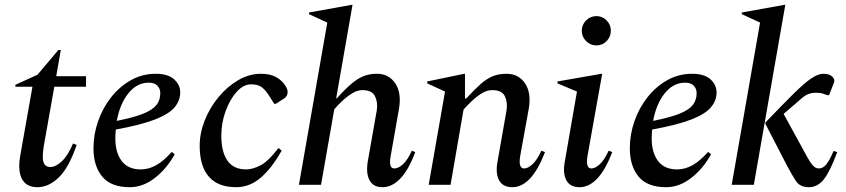

<svg xmlns="http://www.w3.org/2000/svg" viewBox="-20 -769 3519 799"><path d="M136 10Q98 10 79 -13Q60 -36 60 -79Q60 -88 61 -98.5Q62 -109 64 -120L115 -408H44V-416L136 -458L223 -561H233L214 -452H338V-408H206L162 -160Q160 -146 159 -136Q158 -126 158 -118Q158 -94 166 -84Q174 -74 189 -74Q212 -74 237.5 -98Q263 -122 284 -172L299 -166Q267 -72 225 -31Q183 10 136 10Z M520 10Q442 10 405.5 -34Q369 -78 369 -152Q369 -210 388.5 -265.5Q408 -321 443.5 -365.5Q479 -410 526 -436Q573 -462 628 -462Q679 -462 704.5 -439Q730 -416 730 -384Q730 -351 707 -323Q684 -295 625.5 -272Q567 -249 462 -230Q460 -211 460 -192Q460 -134 486.5 -99Q513 -64 566 -64Q598 -64 629 -81Q660 -98 694 -136H696L707 -127Q674 -67 624.5 -28.5Q575 10 520 10ZM599 -425Q550 -425 514.5 -381Q479 -337 466 -266Q536 -280 575 -295.5Q614 -311 630.5 -331.5Q647 -352 647 -381Q647 -400 635 -412.5Q623 -425 599 -425Z M963 10Q887 10 849 -34Q811 -78 811 -162Q811 -215 832 -268Q853 -321 889.5 -365Q926 -409 971.5 -435.5Q1017 -462 1066 -462Q1104 -462 1128.5 -448.5Q1153 -435 1167 -413Q1173 -404 1175 -398Q1177 -392 1177 -385Q1177 -378 1173.5 -371Q1170 -364 1162 -359L1128 -337H1121L1101 -369Q1085 -394 1069.5 -406Q1054 -418 1025 -418Q993 -418 965 -387Q937 -356 919 -307Q901 -258 901 -204Q901 -137 926.5 -100.5Q952 -64 1004 -64Q1030 -64 1062.5 -80Q1095 -96 1138 -152H1141L1152 -142Q1111 -69 1065 -29.5Q1019 10 963 10Z M1316 0H1224L1342 -675L1266 -710V-717L1444 -749H1447L1379 -360H1382Q1416 -398 1442 -420Q1468 -442 1492.5 -452Q1517 -462 1549 -462Q1598 -462 1625 -422Q1652 -382 1640 -314L1606 -121Q1596 -68 1621 -68Q1638 -68 1657 -85.5Q1676 -103 1694 -142L1708 -136Q1680 -61 1645.5 -25.5Q1611 10 1572 10Q1533 10 1517.5 -19.5Q1502 -49 1511 -100L1548 -310Q1553 -343 1540.5 -368.5Q1528 -394 1488 -394Q1468 -394 1447 -381.5Q1426 -369 1406 -350.5Q1386 -332 1371 -314Z M1764 0 1832 -388 1758 -422V-430L1912 -462H1915V-359H1920Q1955 -397 1980.5 -419.5Q2006 -442 2031 -452Q2056 -462 2088 -462Q2138 -462 2165 -422Q2192 -382 2180 -314L2145 -121Q2136 -68 2161 -68Q2177 -68 2196 -85.5Q2215 -103 2233 -142L2248 -136Q2219 -61 2185 -25.5Q2151 10 2112 10Q2072 10 2056.5 -19.5Q2041 -49 2051 -100L2088 -310Q2093 -343 2081 -368.5Q2069 -394 2028 -394Q2007 -394 1985.5 -381Q1964 -368 1944 -349Q1924 -330 1909 -313L1855 0Z M2462 -580Q2437 -580 2419 -598Q2401 -616 2401 -641Q2401 -666 2419 -684Q2437 -702 2462 -702Q2487 -702 2504.5 -684Q2522 -666 2522 -641Q2522 -616 2504.5 -598Q2487 -580 2462 -580ZM2392 10Q2352 10 2336.5 -19.5Q2321 -49 2331 -100L2381 -388L2300 -422V-430L2483 -462H2486L2425 -121Q2416 -68 2441 -68Q2457 -68 2476 -85.5Q2495 -103 2513 -142L2528 -136Q2499 -61 2465 -25.5Q2431 10 2392 10Z M2752 10Q2674 10 2637.5 -34Q2601 -78 2601 -152Q2601 -210 2620.5 -265.5Q2640 -321 2675.5 -365.5Q2711 -410 2758 -436Q2805 -462 2860 -462Q2911 -462 2936.5 -439Q2962 -416 2962 -384Q2962 -351 2939 -323Q2916 -295 2857.5 -272Q2799 -249 2694 -230Q2692 -211 2692 -192Q2692 -134 2718.5 -99Q2745 -64 2798 -64Q2830 -64 2861 -81Q2892 -98 2926 -136H2928L2939 -127Q2906 -67 2856.5 -28.5Q2807 10 2752 10ZM2831 -425Q2782 -425 2746.5 -381Q2711 -337 2698 -266Q2768 -280 2807 -295.5Q2846 -311 2862.5 -331.5Q2879 -352 2879 -381Q2879 -400 2867 -412.5Q2855 -425 2831 -425Z M3025 0 3143 -675 3067 -710V-717L3245 -749H3248L3117 0ZM3346 10Q3309 10 3292 -16Q3275 -42 3255 -80L3165 -254V-259Q3238 -335 3283 -379.5Q3328 -424 3356.5 -443Q3385 -462 3406 -462Q3418 -462 3426.5 -459.5Q3435 -457 3440 -453Q3447 -448 3450.5 -440.5Q3454 -433 3450 -424L3431 -375L3426 -372L3408 -378Q3399 -383 3372 -383Q3361 -383 3348 -379Q3335 -375 3321 -364L3241 -295L3340 -114Q3354 -89 3364.5 -78.5Q3375 -68 3388 -68Q3405 -68 3419 -85.5Q3433 -103 3449 -141L3464 -136Q3435 -57 3409 -23.5Q3383 10 3346 10Z"/></svg>

Font: Spectral Medium
Style: Italic
Weight: 500
Italic angle: -10°
Designer: Jean-Baptiste Levee
Foundry: Production Type
Version: Version 2.001